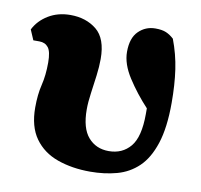

<svg xmlns="http://www.w3.org/2000/svg" viewBox="-64 -571 685 654"><g transform="rotate(10 278.5 -243.5)"><path d="M288 16Q225 16 174.5 -2Q124 -20 95 -60.5Q66 -101 66 -167Q66 -212 74.5 -246.5Q83 -281 83 -325Q83 -363 72 -377Q61 -391 41 -391H20L5 -426Q21 -458 54 -478Q87 -498 130 -498Q184 -498 220.5 -468.5Q257 -439 257 -368Q257 -342 253 -310.5Q249 -279 244.5 -247.5Q240 -216 240 -191Q240 -126 267 -95Q294 -64 338 -64Q385 -64 413 -97.5Q441 -131 441 -210Q441 -215 441 -220.5Q441 -226 441 -230Q401 -273 371 -319.5Q341 -366 341 -408Q341 -456 365 -479.5Q389 -503 423 -503Q446 -503 460 -497Q474 -491 487 -479Q506 -429 513.5 -377.5Q521 -326 521 -263Q521 -177 503 -122Q485 -67 453.5 -37Q422 -7 379.5 4.5Q337 16 288 16Z"/></g></svg>

Font: Source Serif 4 Black
Style: Regular
Weight: 900
Designer: Frank Grießhammer
Foundry: Adobe
Version: Version 4.005;hotconv 1.1.0;makeotfexe 2.6.0